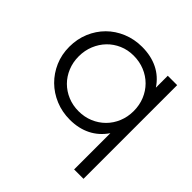

<svg xmlns="http://www.w3.org/2000/svg" viewBox="-194 -719 1071 1071"><g transform="rotate(45 341.0 -184.0)"><path d="M545 192H619V-547H545V-453Q510 -506 455.5 -533Q401 -560 330 -560Q269 -560 216 -538Q163 -516 124.5 -477.5Q86 -439 64 -386.5Q42 -334 42 -273Q42 -212 64.5 -160Q87 -108 126 -69.5Q165 -31 218 -9Q271 13 332 13Q401 13 455 -14Q509 -41 545 -94ZM333 -55Q287 -55 247.5 -71.5Q208 -88 179 -117Q150 -146 133.5 -186Q117 -226 117 -272Q117 -319 133.5 -359Q150 -399 178.5 -428.5Q207 -458 246 -475Q285 -492 331 -492Q378 -492 418 -475.5Q458 -459 487.5 -429.5Q517 -400 533.5 -360Q550 -320 550 -273Q550 -227 533.5 -187Q517 -147 487.5 -117.5Q458 -88 418.5 -71.5Q379 -55 333 -55Z"/></g></svg>

Font: Involve
Style: Regular
Weight: 400
Designer: Stefan Peev
Foundry: Context Ltd.
Version: Version 1.001